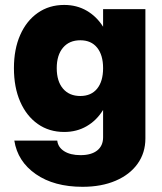

<svg xmlns="http://www.w3.org/2000/svg" viewBox="-20 -536 638 758"><path d="M554 -500V10.5Q554 67.5 523.2 110.5Q492.5 153.5 436.5 177.5Q380.5 201.5 306 201.5Q193.5 201.5 121.5 151.5Q49.5 101.5 36.5 19H206Q209 45.5 233.5 61Q258 76.5 298 76.5Q340.5 76.5 363.8 58Q387 39.5 387 6V-102Q361.5 -60.5 322.2 -37.8Q283 -15 233.5 -15Q174 -15 129.2 -46.5Q84.5 -78 59.8 -134.5Q35 -191 35 -267Q35 -342 59.8 -398Q84.5 -454 129.2 -485.2Q174 -516.5 233.5 -516.5Q283 -516.5 322.2 -493.8Q361.5 -471 387 -430.5V-500ZM204 -267Q204 -215 228.8 -186Q253.5 -157 297 -157Q340 -157 363.5 -186Q387 -215 387 -267Q387 -318.5 363.5 -347.8Q340 -377 297 -377Q253.5 -377 228.8 -347.8Q204 -318.5 204 -267Z"/></svg>

Font: Overused Grotesk ExtraBold
Style: Regular
Weight: 800
Version: Version 0.004